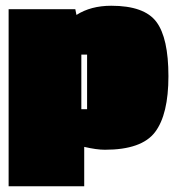

<svg xmlns="http://www.w3.org/2000/svg" viewBox="-20 -511 610 668"><path d="M345 10Q316 10 273 0V137H10V-479H242L246 -459Q296 -491 367 -491Q482 -491 524 -435Q566 -379 566 -246Q566 -113 519.5 -51.5Q473 10 345 10ZM283 -131V-321H263V-131Z"/></svg>

Font: Passion One Black
Style: Regular
Weight: 900
Designer: Alejandro Lo Celso
Foundry: Fontstage
Version: Version 1.002